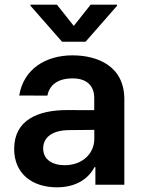

<svg xmlns="http://www.w3.org/2000/svg" viewBox="-20 -789 615 820"><path d="M223 11C308.6 11 359.7 -29.1 383.2 -74.9H387.4V0H511V-365.1C511 -509.2 393.5 -552.6 289.4 -552.6C174.7 -552.6 80.3 -493.6 62.1 -381L182.5 -380.7C191.1 -426.5 227.3 -454.2 290.1 -454.2C349.8 -454.2 382.5 -423.7 382.5 -370V-318.5L268.1 -318.9C141 -319.2 40.5 -275.9 40.5 -153.1C40.5 -45.8 119 11 223 11ZM110.4 -764.2 245 -610.8H345.5L479.8 -764.2V-769.2H367.2L295.1 -678.3L223 -769.2H110.4ZM164.4 -155.2C164.4 -204.5 206.7 -232.6 273.4 -233.3L382.8 -234.4V-195.7C382.8 -134.9 333.8 -83.5 256.4 -83.5C202.8 -83.5 164.4 -108 164.4 -155.2Z"/></svg>

Font: Margiela Sans Semi Bold
Style: Regular
Weight: 600
Designer: Stefan Endress, Andreas Faust
Version: Version 1.100;FEAKit 1.0